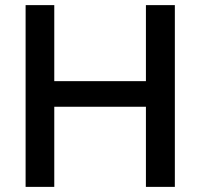

<svg xmlns="http://www.w3.org/2000/svg" viewBox="-20 -730 783 750"><path d="M663 -710V0H550V-313H192V0H80V-710H192V-413H550V-710Z"/></svg>

Font: IngvarSans
Style: Regular
Weight: 600
Version: Version 3.000